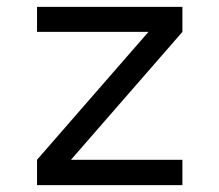

<svg xmlns="http://www.w3.org/2000/svg" viewBox="-20 -540 640 560"><path d="M88 0V-74L413 -447H88V-520H512V-447L187 -74H512V0Z"/></svg>

Font: Iosevka Aile
Style: Regular
Weight: 400
Designer: Belleve Invis
Foundry: Belleve Invis
Version: Version 28.0.1; ttfautohint (v1.8.4)